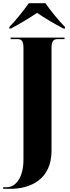

<svg xmlns="http://www.w3.org/2000/svg" viewBox="-43 -951 440 1211"><path d="M16 -781V-771H26C71 -795 145 -838 191 -870C236 -838 311 -795 357 -771H367V-781C328 -819 275 -886 243 -931H139C107 -886 54 -819 16 -781ZM-23 240H22C149 240 282 181 282 0V-649C282 -689 294 -704 317 -704H364V-714H24V-704H71C93 -704 105 -690 105 -650V54C105 169 57 230 -2 230H-23Z"/></svg>

Font: Noto Serif Display Condensed Black
Style: Regular
Weight: 900
Width: 3
Designer: Monotype Design Team
Foundry: Monotype Imaging Inc.
Version: Version 2.009